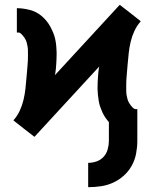

<svg xmlns="http://www.w3.org/2000/svg" viewBox="-20 -554 640 797"><path d="M346 223V122Q364 122 381 116Q398 110 410 97Q422 84 427 66Q432 48 432 31V-47Q424 -56 417 -66.5Q410 -77 405 -88Q400 -99 396 -110.5Q392 -122 390 -134Q388 -146 386.5 -160Q385 -174 385 -182V-194Q385 -204 385.5 -213Q386 -222 386.5 -231Q387 -240 388 -250.5Q389 -261 390 -268L392 -278L123 14L79 -20L36 -54L37 -56Q52 -73 62 -94.5Q72 -116 77.5 -139Q83 -162 85.5 -185Q88 -208 90 -232L94 -279Q95 -290 95.5 -299Q96 -308 96 -314V-325Q96 -334 96 -343Q96 -352 94.5 -361Q93 -370 90.5 -378.5Q88 -387 83 -395Q78 -403 70.5 -411Q63 -419 57 -419H50V-520Q64 -520 77.5 -518Q91 -516 104.5 -512.5Q118 -509 130.5 -502.5Q143 -496 153.5 -487Q164 -478 173 -467Q182 -456 188.5 -444Q195 -432 200.5 -419Q206 -406 209 -392.5Q212 -379 213.5 -363Q215 -347 215 -338V-326Q215 -316 214.5 -307Q214 -298 213.5 -289Q213 -280 212 -269.5Q211 -259 210 -253L208 -242L477 -534L521 -500L564 -466L563 -464Q548 -447 538 -425.5Q528 -404 522.5 -381Q517 -358 514.5 -335Q512 -312 510 -289L506 -242Q505 -230 504.5 -221Q504 -212 504 -207V-195Q504 -186 504 -177Q504 -168 505.5 -159Q507 -150 509.5 -141.5Q512 -133 517 -125Q522 -117 529.5 -109Q537 -101 543 -101H550V31Q550 57 545 83.5Q540 110 527 133.5Q514 157 494 175Q474 193 450 204Q426 215 399.5 219Q373 223 346 223Z"/></svg>

Font: R Plex Mono
Style: Bold
Weight: 700
Monospace: yes
Designer: Belleve Invis
Foundry: Belleve Invis
Version: Version 31.8.0